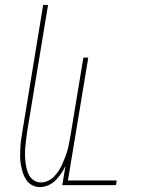

<svg xmlns="http://www.w3.org/2000/svg" viewBox="-20 -755 640 783"><path d="M143 8Q125 8 110.5 0Q96 -8 87 -21.5Q78 -35 73 -51Q68 -67 65 -84Q62 -101 62 -118Q62 -135 63 -152.5Q64 -170 66.5 -188Q69 -206 72 -223L156 -735H176L91 -220Q89 -205 87 -189.5Q85 -174 83.5 -158.5Q82 -143 82 -127.5Q82 -112 83.5 -97Q85 -82 88.5 -67.5Q92 -53 99 -40Q106 -27 119 -19Q132 -11 147 -11Q161 -11 175.5 -17.5Q190 -24 200.5 -35Q211 -46 219.5 -59Q228 -72 234 -85.5Q240 -99 245.5 -113.5Q251 -128 255 -142Q259 -156 261.5 -170Q264 -184 267 -199L320 -520H340L257 -19H456L453 0H234L247 -78Q239 -62 229 -47Q219 -32 206.5 -19.5Q194 -7 177 0.5Q160 8 143 8Z"/></svg>

Font: Iosevka Thin Extended Oblique
Style: Regular
Weight: 100
Width: 7
Italic angle: -9°
Monospace: yes
Designer: Belleve Invis
Foundry: Belleve Invis
Version: Version 32.5.0; ttfautohint (v1.8.4)